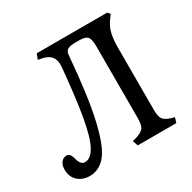

<svg xmlns="http://www.w3.org/2000/svg" viewBox="-149 -797 956 958"><g transform="rotate(-30 329.0 -318.5)"><path d="M10 -78Q10 -104 22.5 -119Q35 -134 53 -134Q64 -134 70.5 -126.5Q77 -119 82 -102Q92 -59 117 -59Q152 -59 177 -105.5Q202 -152 220 -254Q238 -356 254 -529Q261 -602 189 -615L168 -619L180 -650H586L598 -636L586 -619Q563 -590 554 -556.5Q545 -523 545 -469V-114Q545 -75 556 -59.5Q567 -44 600 -34L618 -29L609 0H387L376 -31L397 -36Q432 -47 443.5 -62.5Q455 -78 455 -120V-530Q455 -572 443.5 -586Q432 -600 397 -600H371Q344 -600 330 -592.5Q316 -585 314 -563Q295 -334 266 -208Q237 -82 198.5 -34.5Q160 13 104 13Q64 13 37 -11Q10 -35 10 -78Z"/></g></svg>

Font: Kurale
Style: Regular
Weight: 400
Designer: Eduardo Rodriguez Tunni
Foundry: Eduardo Rodriguez Tunni
Version: Version 2.000